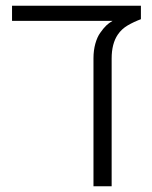

<svg xmlns="http://www.w3.org/2000/svg" viewBox="-20 -650 532 670"><path d="M306.2 0V-446.3Q306.2 -474.1 312.7 -497.6Q319.3 -521 329.6 -535.2Q340.8 -551.3 350.3 -560.5Q359.9 -569.8 372.6 -577.1H22V-629.9H471.7V-583Q446.8 -573.7 425.5 -561.3Q404.3 -548.8 391.1 -529.3Q369.6 -497.6 369.6 -445.8V0Z"/></svg>

Font: Open Sans Light
Style: Regular
Weight: 300
Designer: Monotype Design Team
Foundry: Monotype Imaging Inc.
Version: Version 3.000; ttfautohint (v1.8.4)